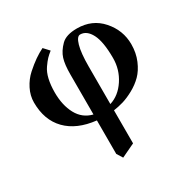

<svg xmlns="http://www.w3.org/2000/svg" viewBox="-155 -589 956 969"><g transform="rotate(-30 323.0 -104.5)"><path d="M499 -224.1Q499 -319.3 475.6 -364.7Q452.1 -410.2 414.1 -410.2Q395 -410.2 383.1 -368.7Q371.1 -327.1 371.1 -248V-29.8Q426.3 -46.9 462.6 -102.1Q499 -157.2 499 -224.1ZM292 236.8 271 203.1V7.8Q160.2 -4.4 100.6 -65.7Q41 -127 41 -229Q41 -269 60.1 -306.6Q79.1 -344.2 109.1 -371.1Q139.2 -397.9 164.6 -415.5Q189.9 -433.1 215.8 -445.8L245.1 -414.1Q227.1 -399.9 216.1 -388.4Q205.1 -377 189 -354Q172.9 -331.1 165 -297.1Q157.2 -263.2 157.2 -220.2Q157.2 -146 185.5 -93.5Q213.9 -41 271 -26.9V-261.2Q271 -317.4 281.5 -351.1Q292 -384.8 323.2 -416Q352.1 -444.8 415 -444.8Q503.9 -444.8 558.8 -382.3Q613.8 -319.8 613.8 -238.8Q613.8 -188 595.9 -146Q578.1 -104 552 -77.9Q525.9 -51.8 491.5 -33Q457 -14.2 428 -5.6Q398.9 2.9 371.1 6.8V199.2Z"/></g></svg>

Font: Linux Libertine
Style: Semibold
Weight: 600
Designer: Philipp H. Poll
Foundry: Philipp H. Poll
Version: Version 5.1.2 ; ttfautohint (v0.9)